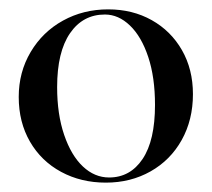

<svg xmlns="http://www.w3.org/2000/svg" viewBox="-20 -805 452 410"><path d="M20 -598Q20 -651 45.5 -694Q71 -737 114.5 -761Q158 -785 211 -785Q263 -785 304 -762Q345 -739 368.5 -698Q392 -657 392 -604Q392 -549 368 -506Q344 -463 301.5 -439Q259 -415 206 -415Q153 -415 110.5 -438Q68 -461 44 -502.5Q20 -544 20 -598ZM213 -426Q258 -426 284.5 -465.5Q311 -505 311 -581Q311 -640 296.5 -683.5Q282 -727 257.5 -750.5Q233 -774 204 -774Q157 -774 129.5 -734Q102 -694 102 -619Q102 -561 117 -517Q132 -473 157 -449.5Q182 -426 213 -426Z"/></svg>

Font: Nyght Serif
Style: Regular
Weight: 400
Designer: Maksym Kobuzan
Version: Version 0.410;July 4, 2025;FontCreator 15.0.0.2958 64-bit